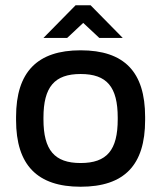

<svg xmlns="http://www.w3.org/2000/svg" viewBox="-20 -700 608 729"><path d="M41 -256V-244C41 -73 122 9 286 9C452 9 531 -73 531 -244V-256C531 -427 452 -509 286 -509C122 -509 41 -427 41 -256ZM145 -247V-253C145 -370 187 -419 286 -419C386 -419 427 -370 427 -253V-247C427 -130 386 -81 286 -81C187 -81 145 -130 145 -247ZM145 -556H235L296 -613L357 -556H446L324 -680H267Z"/></svg>

Font: LT Wave Alt Medium
Style: Regular
Weight: 500
Designer: Daniel Lyons
Version: Version 2.5 (Glyphs App)